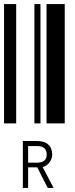

<svg xmlns="http://www.w3.org/2000/svg" viewBox="-20 -610 370 949"><path d="M0 0V-590H60V0ZM150 0V-590H180V0ZM210 0V-590H300V0ZM93 87H161Q201 87 219 105Q238 122 238 154Q238 174 225 192Q212 210 191 216L245 319H216L164 217H119V319H93ZM164 194Q188 194 200 183Q211 173 211 154Q211 135 200 123Q188 112 164 112H119V194Z"/></svg>

Font: Libre Barcode 128 Text
Style: Regular
Weight: 400
Version: Version 1.005; ttfautohint (v1.8.3)